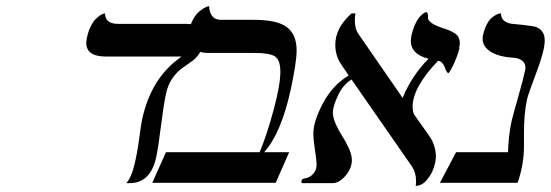

<svg xmlns="http://www.w3.org/2000/svg" viewBox="-20 -598 1802 628"><path d="M522.9 -291Q515.1 -255.4 506.6 -186.8Q498 -118.2 491.2 -85Q472.7 1 403.8 1H393.1Q408.7 -16.1 418.5 -54.4Q428.2 -92.8 435.1 -143.8Q441.9 -194.8 444.8 -207Q474.1 -344.7 574.2 -413.1H326.2Q262.2 -413.1 262.2 -458Q262.2 -462.4 264.2 -474.1Q268.6 -495.1 276.4 -511Q284.2 -526.9 292 -534.7Q299.8 -542.5 306.9 -547.4Q314 -552.2 318.4 -553.2L323.2 -554.2Q324.7 -520 365.2 -520H586.9Q646 -520 646 -476.1Q646 -448.2 635.7 -429.4Q625.5 -410.6 609.4 -398.9Q593.3 -387.2 576.7 -375.7Q560.1 -364.3 544.7 -343Q529.3 -321.8 522.9 -291Z M809.1 -533.2Q887.7 -533.2 918.9 -508.8Q950.2 -484.4 950.2 -433.1Q950.2 -394 930.2 -301.8Q898.9 -161.1 843.8 -100.1H925.8L881.8 0H478L522.9 -100.1H829.1Q852.5 -155.3 874.8 -237.8Q897 -320.3 897 -362.8Q897 -402.3 879.2 -413.6Q861.3 -424.8 814.9 -424.8H661.1Q630.4 -424.8 613.3 -439.9Q596.2 -455.1 596.2 -480Q596.2 -485.4 598.1 -497.1Q602.5 -517.1 610.8 -533Q619.1 -548.8 627.9 -556.9Q636.7 -564.9 645 -570.1Q653.3 -575.2 658.7 -576.7L664.1 -578.1Q664.1 -559.1 673.6 -546.1Q683.1 -533.2 702.1 -533.2Z M1481.9 -441.9 1482.9 -440.9Q1480 -426.8 1471.9 -406.7Q1463.9 -386.7 1456.3 -372.8Q1448.7 -358.9 1446.8 -358.9Q1443.4 -358.9 1440.2 -365Q1437 -371.1 1434.6 -378.2Q1432.1 -385.3 1426.5 -391.8Q1420.9 -398.4 1412.6 -398.9Q1329.6 -312 1329.6 -249Q1329.6 -235.8 1334 -224.1L1383.8 -153.8Q1404.3 -125.5 1405.8 -86.9Q1405.8 -71.3 1398.9 -49.8Q1392.1 -28.3 1376 -9.3Q1359.9 9.8 1339.8 9.8Q1340.8 3.9 1340.8 -6.8Q1340.8 -33.2 1327.6 -53.2L1129.9 -337.9Q1102.1 -321.3 1085.4 -285.6Q1068.8 -250 1068.8 -230Q1068.8 -212.9 1078.6 -191.2Q1088.4 -169.4 1099.9 -152.1Q1111.3 -134.8 1121.1 -113Q1130.9 -91.3 1130.9 -74.2Q1130.9 -47.4 1110.1 -23.2Q1089.4 1 1067.9 1H966.8Q966.8 0.5 966.3 -1Q965.8 -2.4 965.8 -2.9Q965.8 -12.2 974.6 -14.2Q992.7 -16.1 1004.2 -29.1Q1015.6 -42 1015.6 -59.1Q1015.6 -71.3 1010.3 -106.9Q1004.9 -142.6 1004.9 -161.1Q1004.9 -201.2 1036.6 -260.7Q1068.4 -320.3 1120.6 -351.1L1097.7 -384.8Q1076.7 -414.1 1076.7 -452.1Q1076.7 -506.8 1129.9 -554.2H1142.6Q1140.6 -546.4 1140.6 -530.8Q1140.6 -502.9 1153.8 -484.9L1296.9 -277.8Q1327.1 -351.1 1381.8 -405.8Q1323.7 -420.4 1323.7 -464.8Q1323.7 -470.2 1325.7 -481.9Q1330.1 -501 1336.7 -516.1Q1343.3 -531.2 1349.6 -539.1Q1356 -546.9 1361.8 -551.8Q1367.7 -556.6 1371.6 -557.6L1375 -559.1Q1379.9 -554.2 1379.9 -546.9V-540Q1379.9 -521.5 1431.6 -504.9Q1443.8 -501 1449.2 -498.8Q1454.6 -496.6 1464.8 -490.7Q1475.1 -484.9 1479.5 -476.3Q1483.9 -467.8 1483.9 -456.1Q1483.9 -451.7 1481.9 -441.9Z M1703.6 -272Q1693.8 -226.6 1693.8 -163.1V-119.1Q1693.8 -59.1 1672.9 0H1418.9L1471.7 -100.1H1641.6Q1643.1 -154.8 1653.8 -204.1Q1659.2 -226.1 1675.8 -284.2Q1692.4 -342.3 1697.8 -369.1Q1697.8 -370.6 1698.2 -373.3Q1698.7 -376 1698.7 -377Q1698.7 -391.1 1687.7 -399.7Q1676.8 -408.2 1658.7 -409.2Q1611.8 -412.1 1585.2 -428.7Q1558.6 -445.3 1558.6 -471.2Q1558.6 -478 1559.6 -481.9Q1564 -502 1571.5 -516.8Q1579.1 -531.7 1586.9 -538.6Q1594.7 -545.4 1602.1 -549.3Q1609.4 -553.2 1614.3 -553.7L1618.7 -554.2Q1618.7 -538.1 1629.2 -529.8Q1639.6 -521.5 1655.8 -520Q1671.9 -518.6 1690.2 -516.6Q1708.5 -514.6 1724.6 -512Q1740.7 -509.3 1751.2 -497.8Q1761.7 -486.3 1761.7 -465.8Q1761.7 -432.6 1734.9 -362.1Q1708 -291.5 1703.6 -272Z"/></svg>

Font: Linear Smooth
Style: Italic
Weight: 400
Designer: Philipp H. Poll, Flanker
Foundry: Philipp H. Poll, reworked by Flanker
Version: Version 1.061 | FøM Fix